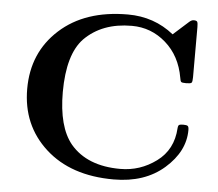

<svg xmlns="http://www.w3.org/2000/svg" viewBox="-51 -753 932 821"><g transform="rotate(5 415.0 -343.0)"><path d="M465.8 -696.8Q578.6 -696.8 663.1 -628.9L729 -688Q738.8 -696.8 748 -696.8Q760.3 -696.8 763.2 -691.4Q766.1 -686 766.1 -668.9V-454.1Q766.1 -434.1 762 -429.9Q757.8 -425.8 738.8 -425.8Q721.7 -425.8 717.8 -429Q713.9 -432.1 711.9 -446.8Q695.8 -539.6 632.8 -594.7Q569.8 -649.9 486.8 -649.9Q358.9 -649.9 283.2 -573.2Q217.3 -504.4 216.8 -342.8Q216.8 -192.9 275.9 -121.1Q347.7 -36.1 490.2 -36.1Q575.2 -36.1 644.5 -87.2Q713.9 -138.2 719.2 -231Q720.2 -243.2 725.1 -245.6Q730 -248 742.2 -248Q756.3 -248 761.2 -244.6Q766.1 -241.2 766.1 -227.1Q766.1 -135.3 682.6 -62Q599.1 11.2 465.8 11.2Q281.7 11.2 172.9 -87.9Q64 -187 64 -343Q64 -499 173.1 -597.9Q282.2 -696.8 465.8 -696.8Z"/></g></svg>

Font: CMU Serif
Style: Bold
Weight: 700
Version: Version 0.7.0